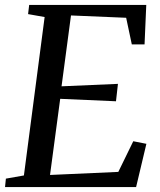

<svg xmlns="http://www.w3.org/2000/svg" viewBox="-24 -763 654 783"><path d="M-3.5 0 0 -34.5 73.5 -47.5 158 -693.5 90.5 -705.5 95 -743H572.5L565.5 -582H513.5L490.5 -690.5L265.5 -700L227 -411L457 -421L449 -350L221.5 -360L180 -49.5L458.5 -62L519.5 -187L573 -176.5L531 0Z"/></svg>

Font: Merriweather 48pt
Style: Italic
Weight: 400
Italic angle: -7.8°
Version: Version 2.101